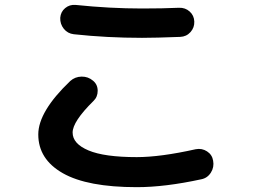

<svg xmlns="http://www.w3.org/2000/svg" viewBox="-20 -733 1040 786"><path d="M561.5 -698.2Q646.5 -698.2 712.9 -701.2Q738.3 -702.1 756.3 -686Q774.4 -669.9 775.4 -645Q776.4 -620.1 759.8 -601.6Q743.2 -583 717.8 -582Q616.2 -578.1 561.5 -578.1Q418 -578.1 282.2 -592.8Q256.8 -595.7 241.2 -615.2Q225.6 -634.8 226.6 -660.2Q228.5 -684.6 246.6 -699.7Q264.6 -714.8 289.1 -712.9Q429.7 -698.2 561.5 -698.2ZM540 33.2Q337.9 33.2 237.3 -23.9Q136.7 -81.1 136.7 -182.6Q136.7 -276.4 267.6 -401.4Q287.1 -418.9 314 -419.4Q340.8 -419.9 361.3 -402.3Q379.9 -386.7 379.9 -361.3Q379.9 -335.9 362.3 -319.3Q277.3 -235.4 277.3 -190.4Q277.3 -144.5 342.3 -117.2Q407.2 -89.8 540 -89.8Q636.7 -89.8 781.2 -122.1Q806.6 -127 827.6 -113.3Q848.6 -99.6 852.5 -75.2Q857.4 -48.8 843.3 -26.4Q829.1 -3.9 803.7 1Q655.3 33.2 540 33.2Z"/></svg>

Font: Rounded-X Mgen+ 2m bold
Style: Bold
Weight: 700
Designer: [Source Han Sans]
Ryoko NISHIZUKA  (kana & ideographs); Paul D. Hunt (Latin, Greek & Cyrillic); Wenlong ZHANG  (bopomofo
Version: Version 1.059.20150602